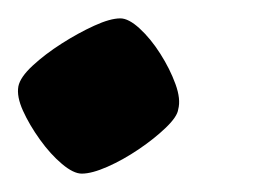

<svg xmlns="http://www.w3.org/2000/svg" viewBox="-21 -189 279 209"><path d="M68 0Q59 0 46.5 -10.5Q34 -21 22.5 -37Q11 -53 4 -68.5Q-3 -84 -1 -95Q1 -105 14.5 -117.5Q28 -130 46 -141.5Q64 -153 81.5 -161Q99 -169 110 -169Q119 -169 131 -158Q143 -147 153.5 -130.5Q164 -114 170 -97.5Q176 -81 173 -70Q172 -62 159.5 -50Q147 -38 130 -26.5Q113 -15 96 -7.5Q79 0 68 0Z"/></svg>

Font: Texturina 12pt
Style: Bold Italic
Weight: 700
Italic angle: -11°
Designer: Guillermo Torres Carreño
Foundry: Omnibus-Type
Version: Version 1.002